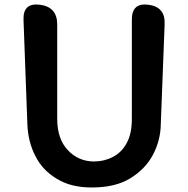

<svg xmlns="http://www.w3.org/2000/svg" viewBox="-20 -811 832 849"><path d="M386 18Q293 18 232 -20Q168 -58 137 -120Q104 -183 101 -262L84 -723Q81 -800 157 -790Q233 -780 233 -703V-285Q233 -197 280 -147Q327 -97 396 -97Q441 -97 479 -117Q518 -137 540 -178Q563 -219 563 -285V-725Q563 -800 637 -790Q711 -780 708 -705L691 -262Q690 -190 656 -126Q623 -64 557 -23Q491 18 386 18Z"/></svg>

Font: MaokenZhuyuanTi
Style: Regular
Weight: 400
Designer: Fontworks Inc & LongZhuTi team: ZERO子、时光羊、荆南、频凡、刘鹏、Little White Dog、帆影Magmeta、奈白不弍、白日月球、ChaoTawei、雨三（排名不分先后）
Version: Version 1.000; 20230222